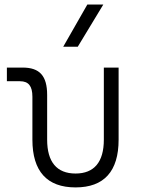

<svg xmlns="http://www.w3.org/2000/svg" viewBox="-20 -815 626 845"><path d="M312.5 9.8C438 9.8 502 -61 502 -200.2V-517.6H437V-200.2C437 -102.1 394.5 -51.3 312.5 -51.3C230 -51.3 187.5 -102.1 187.5 -200.2V-397C187.5 -481 154.8 -517.6 79.6 -517.6H10.3V-457.5H67.9C105.5 -457.5 122.6 -436.5 122.6 -389.2V-200.2C122.6 -61 187 9.8 312.5 9.8ZM258.3 -609.4H322.3L434.6 -794.9H364.3Z"/></svg>

Font: Cascadia Code Light
Style: Regular
Weight: 300
Monospace: yes
Designer: Aaron Bell
Foundry: Saja Typeworks
Version: Version 2404.023